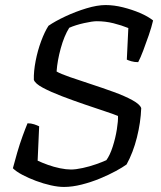

<svg xmlns="http://www.w3.org/2000/svg" viewBox="-20 -740 638 760"><path d="M233 0Q210 0 181 -6.5Q152 -13 122.5 -24Q93 -35 68.5 -48Q44 -61 31 -74Q38 -101 48 -135.5Q58 -170 69.5 -201.5Q81 -233 89 -252Q103 -252 115 -248Q127 -244 135 -240L129 -104Q146 -96 169.5 -87.5Q193 -79 217.5 -74Q242 -69 261 -69Q280 -69 307.5 -75Q335 -81 360.5 -90Q386 -99 401 -106Q415 -125 426 -159Q437 -193 442.5 -227.5Q448 -262 447 -281Q433 -287 397 -299Q361 -311 315.5 -326.5Q270 -342 225.5 -359Q181 -376 150 -392.5Q119 -409 114 -424Q113 -457 121 -498.5Q129 -540 143 -577.5Q157 -615 172 -638Q198 -656 238.5 -675Q279 -694 322 -707Q365 -720 398 -720Q431 -720 467 -711Q503 -702 534.5 -688.5Q566 -675 586 -659Q580 -633 569 -601Q558 -569 547 -540Q536 -511 527 -494Q512 -494 500 -497.5Q488 -501 482 -504L488 -629Q461 -640 429 -648Q397 -656 363 -656Q346 -656 312.5 -648.5Q279 -641 254 -630Q234 -598 220.5 -549Q207 -500 204 -457Q219 -448 256.5 -435Q294 -422 340 -407Q386 -392 430 -376Q474 -360 504 -343.5Q534 -327 539 -312Q537 -256 522 -196Q507 -136 481 -89Q466 -78 438.5 -63Q411 -48 376 -33.5Q341 -19 303.5 -9.5Q266 0 233 0Z"/></svg>

Font: Texturina Light
Style: Italic
Weight: 300
Italic angle: -11°
Designer: Guillermo Torres Carreño
Foundry: Omnibus-Type
Version: Version 1.002; ttfautohint (v1.8.3)